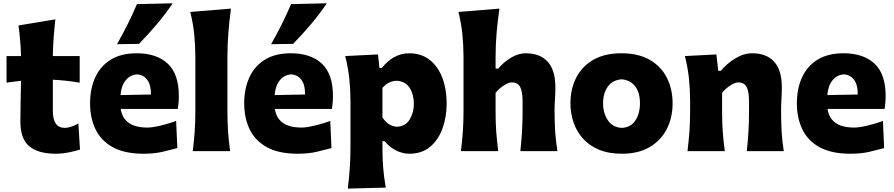

<svg xmlns="http://www.w3.org/2000/svg" viewBox="-20 -902 5339 1146"><path d="M313 15.6Q210 15.6 155.8 -28.1Q101.6 -71.8 101.6 -177.2Q101.6 -231 103 -289.6Q104.5 -348.1 105.5 -419.9L19 -408.7V-567.4H105.5Q104 -616.7 100.3 -660.4Q96.7 -704.1 90.3 -750L310.5 -786.6Q304.2 -729.5 300.3 -678.7Q296.4 -627.9 295.4 -567.4H455.6V-408.7Q415.5 -415.5 375 -419.9Q334.5 -424.3 295.4 -426.3V-239.7Q295.4 -190.4 312.7 -164.6Q330.1 -138.7 368.2 -138.7Q383.8 -138.7 405.5 -146Q427.2 -153.3 447.8 -165L457.5 -9.3Q434.6 -1.5 393.3 7.1Q352.1 15.6 313 15.6Z M836.9 15.6Q724.6 15.6 654.1 -22.9Q583.5 -61.5 550.5 -129.4Q517.6 -197.3 517.6 -285.2Q517.6 -372.6 548.3 -439.9Q579.1 -507.3 640.9 -545.7Q702.6 -584 795.9 -584Q915 -584 981.2 -522Q1047.4 -460 1047.4 -330.1Q1047.4 -306.2 1045.7 -288.1Q1043.9 -270 1041.5 -252H700.7Q708 -198.7 747.1 -169.7Q786.1 -140.6 861.3 -140.6Q880.9 -140.6 909.9 -146.2Q939 -151.9 971.2 -160.9Q1003.4 -169.9 1031.2 -180.2L1038.6 -18.1Q1002.9 -8.8 953.1 3.4Q903.3 15.6 836.9 15.6ZM880.9 -337.9Q881.8 -394.5 859.1 -425.3Q836.4 -456.1 797.9 -458Q757.8 -455.6 731 -423.6Q704.1 -391.6 699.2 -334.5ZM678.2 -638.2Q712.4 -698.2 742.2 -757.8Q772 -817.4 797.4 -877.4L1010.7 -882.3Q968.8 -819.8 917.5 -759Q866.2 -698.2 809.6 -640.1Z M1130.4 0Q1138.2 -60.1 1142.1 -116.9Q1146 -173.8 1146 -244.6V-560.5Q1146 -629.4 1139.4 -695.8Q1132.8 -762.2 1115.7 -830.6L1358.4 -850.6Q1349.6 -783.7 1343.5 -711.4Q1337.4 -639.2 1337.4 -560.5V-244.6Q1337.4 -173.8 1341.3 -116.9Q1345.2 -60.1 1353.5 0Z M1756.8 15.6Q1644.5 15.6 1574 -22.9Q1503.4 -61.5 1470.5 -129.4Q1437.5 -197.3 1437.5 -285.2Q1437.5 -372.6 1468.3 -439.9Q1499 -507.3 1560.8 -545.7Q1622.6 -584 1715.8 -584Q1835 -584 1901.1 -522Q1967.3 -460 1967.3 -330.1Q1967.3 -306.2 1965.6 -288.1Q1963.9 -270 1961.4 -252H1620.6Q1627.9 -198.7 1667 -169.7Q1706.1 -140.6 1781.2 -140.6Q1800.8 -140.6 1829.8 -146.2Q1858.9 -151.9 1891.1 -160.9Q1923.3 -169.9 1951.2 -180.2L1958.5 -18.1Q1922.9 -8.8 1873 3.4Q1823.2 15.6 1756.8 15.6ZM1800.8 -337.9Q1801.8 -394.5 1779.1 -425.3Q1756.3 -456.1 1717.8 -458Q1677.7 -455.6 1650.9 -423.6Q1624 -391.6 1619.1 -334.5ZM1598.1 -638.2Q1632.3 -698.2 1662.1 -757.8Q1691.9 -817.4 1717.3 -877.4L1930.7 -882.3Q1888.7 -819.8 1837.4 -759Q1786.1 -698.2 1729.5 -640.1Z M2055.7 223.6Q2063.5 163.6 2067.6 103.8Q2071.8 43.9 2071.8 -26.9V-300.8Q2071.8 -366.2 2064.9 -432.4Q2058.1 -498.5 2040.5 -567.4L2236.3 -577.1L2244.6 -496.6H2259.3Q2291 -537.1 2332.3 -560.5Q2373.5 -584 2420.9 -584Q2495.1 -584 2545.2 -544.2Q2595.2 -504.4 2620.6 -436.8Q2646 -369.1 2646 -284.7Q2646 -205.6 2621.8 -137.2Q2597.7 -68.8 2548.3 -26.6Q2499 15.6 2422.4 15.6Q2385.3 15.6 2346.9 -2.4Q2308.6 -20.5 2275.4 -59.1H2262.7V-16.1Q2262.7 46.4 2267.3 102.1Q2272 157.7 2282.7 217.8ZM2348.1 -145.5Q2400.4 -147.9 2425.3 -189Q2450.2 -230 2450.2 -282.7Q2450.2 -338.4 2424.6 -377.9Q2398.9 -417.5 2347.2 -419.9Q2298.3 -418.5 2262.7 -377.4V-201.2Q2295.4 -149.9 2348.1 -145.5Z M2731 0Q2738.8 -60.1 2742.7 -116.9Q2746.6 -173.8 2746.6 -244.6V-560.5Q2746.6 -629.4 2740 -695.8Q2733.4 -762.2 2716.3 -830.6L2960.9 -850.6Q2951.2 -783.7 2944.6 -711.4Q2938 -639.2 2938 -560.5V-492.7H2954.1Q2984.4 -529.8 3028.8 -556.9Q3073.2 -584 3117.7 -584Q3203.1 -584 3249 -533.7Q3294.9 -483.4 3294.9 -382.3Q3294.9 -345.2 3292.5 -310.1Q3290 -274.9 3290 -244.6Q3290 -173.8 3293.7 -116.9Q3297.4 -60.1 3307.1 0H3085.9Q3092.3 -60.1 3095.7 -115.7Q3099.1 -171.4 3099.1 -233.9V-297.9Q3099.1 -354.5 3085 -382.3Q3070.8 -410.2 3034.2 -410.2Q3015.1 -410.2 2985.8 -391.1Q2956.5 -372.1 2938 -347.7V-233.9Q2938 -171.4 2941.9 -115.7Q2945.8 -60.1 2954.1 0Z M3692.4 15.6Q3612.8 15.6 3554.7 -8.8Q3496.6 -33.2 3459 -75.4Q3421.4 -117.7 3403.1 -171.9Q3384.8 -226.1 3384.8 -285.2Q3384.8 -370.1 3418.9 -437.7Q3453.1 -505.4 3520.8 -544.7Q3588.4 -584 3688.5 -584Q3791.5 -584 3859.4 -544.2Q3927.2 -504.4 3960.9 -436.8Q3994.6 -369.1 3994.6 -285.2Q3994.6 -199.2 3959.5 -131.1Q3924.3 -63 3856.9 -23.7Q3789.6 15.6 3692.4 15.6ZM3691.4 -138.7Q3745.1 -141.6 3772.5 -183.1Q3799.8 -224.6 3799.8 -285.2Q3799.8 -348.1 3772 -385.7Q3744.1 -423.3 3691.4 -428.7Q3636.7 -424.8 3608.2 -385.5Q3579.6 -346.2 3579.6 -285.2Q3579.6 -226.6 3608.2 -184.1Q3636.7 -141.6 3691.4 -138.7Z M4083.5 0Q4090.8 -60.1 4095 -116.9Q4099.1 -173.8 4099.1 -244.6V-300.8Q4099.1 -366.2 4092.3 -432.4Q4085.4 -498.5 4067.9 -567.4L4255.9 -577.1L4267.1 -479.5H4282.7Q4317.9 -522.5 4368.4 -553.2Q4418.9 -584 4469.7 -584Q4555.2 -584 4600.8 -533.7Q4646.5 -483.4 4646.5 -382.3Q4646.5 -345.2 4644.3 -310.1Q4642.1 -274.9 4642.1 -244.6Q4642.1 -173.8 4645.3 -116.9Q4648.4 -60.1 4658.2 0H4437.5Q4443.8 -60.1 4447.3 -115.7Q4450.7 -171.4 4450.7 -233.9V-297.9Q4450.7 -354.5 4436.5 -382.3Q4422.4 -410.2 4385.7 -410.2Q4366.7 -410.2 4337.9 -391.1Q4309.1 -372.1 4290 -347.7V-233.9Q4290 -171.4 4293.9 -115.7Q4297.9 -60.1 4306.2 0Z M5055.7 15.6Q4943.4 15.6 4872.8 -22.9Q4802.2 -61.5 4769.3 -129.4Q4736.3 -197.3 4736.3 -285.2Q4736.3 -372.6 4767.1 -439.9Q4797.9 -507.3 4859.6 -545.7Q4921.4 -584 5014.6 -584Q5133.8 -584 5200 -522Q5266.1 -460 5266.1 -330.1Q5266.1 -306.2 5264.4 -288.1Q5262.7 -270 5260.3 -252H4919.4Q4926.8 -198.7 4965.8 -169.7Q5004.9 -140.6 5080.1 -140.6Q5099.6 -140.6 5128.7 -146.2Q5157.7 -151.9 5189.9 -160.9Q5222.2 -169.9 5250 -180.2L5257.3 -18.1Q5221.7 -8.8 5171.9 3.4Q5122.1 15.6 5055.7 15.6ZM5099.6 -337.9Q5100.6 -394.5 5077.9 -425.3Q5055.2 -456.1 5016.6 -458Q4976.6 -455.6 4949.7 -423.6Q4922.9 -391.6 4918 -334.5Z"/></svg>

Font: Pinar DS1 ExtraBold
Style: Regular
Weight: 800
Designer: Amin Abedi
Version: Version 3.000